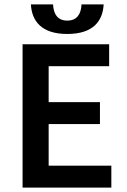

<svg xmlns="http://www.w3.org/2000/svg" viewBox="-20 -856 579 876"><path d="M83 0H488V-100H202V-290H436V-390H202V-554H478V-654H83ZM287 -701C407 -701 449 -762 453 -836H352C350 -793 332 -762 287 -762C242 -762 224 -793 222 -836H121C125 -762 167 -701 287 -701Z"/></svg>

Font: Source Sans Pro Semibold
Style: Regular
Weight: 600
Designer: Paul D. Hunt
Foundry: Adobe Systems Incorporated
Version: Version 3.006;hotconv 1.0.111;makeotfexe 2.5.65597